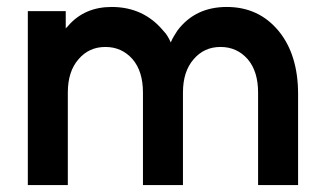

<svg xmlns="http://www.w3.org/2000/svg" viewBox="-20 -532 927 552"><path d="M837 0V-262Q837 -318 823 -363.5Q809 -409 781 -443Q724 -512 632 -512Q541 -512 490 -444Q485 -436 480 -428Q475 -420 471 -410Q467 -419 462 -427.5Q457 -436 450 -443Q393 -512 301 -512Q224 -512 177 -459Q176 -457 173.5 -455Q171 -453 169 -450V-500H60V0H175V-266Q175 -327 206 -362Q236 -397 283 -397Q330 -397 361 -362Q391 -327 391 -266V0H506V-266Q506 -327 537 -362Q567 -397 614 -397Q661 -397 692 -362Q722 -327 722 -266V0Z"/></svg>

Font: Unageo
Style: SemiBold
Weight: 600
Designer: Richard Sepsi
Foundry: Richard Sepsi
Version: Version 2.000